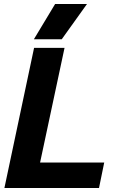

<svg xmlns="http://www.w3.org/2000/svg" viewBox="-20 -938 577 958"><path d="M255 -918H414L288 -742H149ZM150 -699H302L180 -127H500L474 0H2Z"/></svg>

Font: Prompt Semibold
Style: Italic
Weight: 600
Italic angle: -12°
Designer: Katatrad Team
Foundry: CadsonDemak
Version: Version 1.000